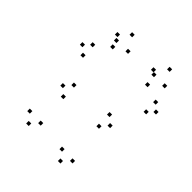

<svg xmlns="http://www.w3.org/2000/svg" viewBox="-223 -893 1066 1066"><g transform="rotate(45 310.0 -360.0)"><path d="M482.5 -3V-23H462.5V-3ZM549.7 -659.7V-679.7H529.7V-659.7ZM504.3 -743.7V-763.7H484.3V-743.7ZM442.8 -678.7V-698.7H422.8V-678.7ZM477.8 -597V-617H457.8V-597ZM463.7 -661.3V-681.3H443.7V-661.3ZM395.2 -8V-28H375.2V-8ZM435.5 44.8V24.8H415.5V44.8ZM209.3 -26.5V-46.5H189.3V-26.5ZM270.3 -651.2V-671.2H250.3V-651.2ZM221.3 -732.2V-752.2H201.3V-732.2ZM163 -675.5V-695.5H143V-675.5ZM192.8 -608.7V-628.7H172.8V-608.7ZM182.3 -648.3V-668.3H162.3V-648.3ZM119.5 -30.8V-50.8H99.5V-30.8ZM163.7 22V2H143.7V22ZM450.3 -243V-263H430.3V-243ZM491.5 -289.2V-309.2H471.5V-289.2ZM446 -330.3V-350.3H426V-330.3ZM190.5 -306.3V-326.3H170.5V-306.3ZM149.3 -260.8V-280.8H129.3V-260.8ZM194.2 -219.3V-239.3H174.2V-219.3ZM579 -484.7V-504.7H559V-484.7ZM618.2 -522.8V-542.8H598.2V-522.8ZM578.3 -560.2V-580.2H558.3V-560.2ZM105.7 -538.2V-558.2H85.7V-538.2ZM65.2 -498.3V-518.3H45.2V-498.3ZM109 -459V-479H89V-459Z"/></g></svg>

Font: Monaspace Radon Dots Var
Style: Regular
Weight: 400
Designer: Riley Cran and the Lettermatic Team
Version: Version 1.100 (Monaspace Radon Dots)